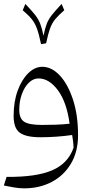

<svg xmlns="http://www.w3.org/2000/svg" viewBox="-20 -708 497 998"><path d="M219.7 -482.9 193.4 -478.5Q182.6 -530.3 172.1 -559.1Q161.6 -587.9 145 -608.4Q128.4 -628.9 98.1 -654.8L111.8 -687.5Q145 -652.8 162.4 -630.6Q179.7 -608.4 189 -584.7Q198.2 -561 206.1 -522Q213.9 -561 223.1 -584.7Q232.4 -608.4 250 -630.6Q267.6 -652.8 300.3 -687.5L314 -654.8Q284.2 -628.9 267.3 -608.6Q250.5 -588.4 240.2 -560.3Q230 -532.2 219.7 -482.9ZM105.5 271Q80.1 271 52 266.1Q23.9 261.2 0 256.3L14.2 211.4Q167.5 212.9 250.5 177.5Q333.5 142.1 362.3 60.1Q361.8 41.5 359.9 26.6Q357.9 11.7 355 -6.3Q315.4 -0.5 273.2 2.4Q231 5.4 190.4 5.4Q115.2 5.4 83 -18.1Q50.8 -41.5 50.8 -105.5Q50.8 -179.7 72 -237.3Q93.3 -294.9 127.2 -327.9Q161.1 -360.8 199.7 -360.8Q248.5 -360.8 290.8 -315.7Q333 -270.5 359.4 -190.2Q385.7 -109.9 385.7 -4.9Q385.7 79.6 349.4 141.6Q313 203.6 249.5 237.3Q186 271 105.5 271ZM341.8 -64.9Q326.7 -177.2 281 -238.8Q235.4 -300.3 180.2 -300.3Q152.8 -300.3 130.1 -278.3Q107.4 -256.3 93.8 -219.2Q80.1 -182.1 80.1 -136.7Q80.1 -91.8 105.7 -75.2Q131.3 -58.6 198.2 -58.6Q231 -58.6 269 -59.8Q307.1 -61 341.8 -64.9Z"/></svg>

Font: Pinar-FD Light
Style: Regular
Weight: 300
Designer: Amin Abedi
Version: Version 2.000